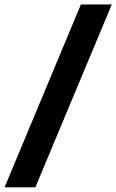

<svg xmlns="http://www.w3.org/2000/svg" viewBox="-25 -694 508 839"><path d="M-5 124.5 328.5 -674.5H463.5L129.5 124.5Z"/></svg>

Font: Anek Gujarati
Style: Bold
Weight: 700
Version: Version 1.003